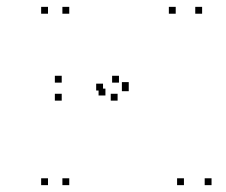

<svg xmlns="http://www.w3.org/2000/svg" viewBox="-20 -530 660 560"><path d="M182 -490V-510H162V-490ZM120 -490V-510H100V-490ZM120 10V-10H100V10ZM182 10V-10H162V10ZM160 -236.5V-256.5H140V-236.5ZM323 -236.5V-256.5H303V-236.5ZM287.5 -251.5V-271.5H267.5V-251.5ZM516.5 10V-10H496.5V10ZM597 10V-10H577V10ZM355.5 -264V-284H335.5V-264ZM355.5 -270.5V-290.5H335.5V-270.5ZM569.5 -490V-510H549.5V-490ZM492.5 -490V-510H472.5V-490ZM280.5 -266V-286H260.5V-266ZM327 -289V-309H307V-289ZM160 -289V-309H140V-289Z"/></svg>

Font: Monaspace Neon Dots Var
Style: Regular
Weight: 400
Designer: Riley Cran and the Lettermatic Team
Version: Version 1.100 (Monaspace Neon Dots)